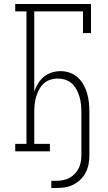

<svg xmlns="http://www.w3.org/2000/svg" viewBox="-20 -755 540 958"><path d="M236 183V147H261Q278 147 294.5 144Q311 141 326 133Q341 125 353 112.5Q365 100 372.5 85Q380 70 383 53Q386 36 386 19V-197Q386 -216 384 -235Q382 -254 376.5 -272.5Q371 -291 362 -308Q353 -325 339 -338Q325 -351 306.5 -357Q288 -363 269 -363Q249 -363 230.5 -357Q212 -351 198 -338Q184 -325 175 -308Q166 -291 160.5 -272.5Q155 -254 153 -235Q151 -216 151 -197V-37H229V0H56V-37H112V-698H56V-735H434V-590H394V-698H151V-298Q158 -319 170 -338.5Q182 -358 199 -372Q216 -386 237.5 -393Q259 -400 282 -400Q305 -400 327.5 -392.5Q350 -385 367.5 -369Q385 -353 396.5 -332.5Q408 -312 414.5 -289.5Q421 -267 423.5 -243.5Q426 -220 426 -197V19Q426 42 422 63.5Q418 85 408 105Q398 125 382 140.5Q366 156 346.5 166Q327 176 305 179.5Q283 183 261 183Z"/></svg>

Font: Iosevka Curly Slab Extralight
Style: Regular
Weight: 200
Monospace: yes
Designer: Belleve Invis
Foundry: Belleve Invis
Version: Version 22.1.2; ttfautohint (v1.8.4)